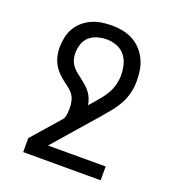

<svg xmlns="http://www.w3.org/2000/svg" viewBox="-135 -634 869 955"><g transform="rotate(20 300.0 -156.5)"><path d="M95 215V141L229 -12Q235 -26 236.5 -40.5Q238 -55 238 -69Q238 -90 233 -109.5Q228 -129 215 -144.5Q202 -160 185.5 -171.5Q169 -183 153.5 -196Q138 -209 125 -224.5Q112 -240 103.5 -258Q95 -276 91 -296Q87 -316 87 -336Q87 -363 92.5 -389.5Q98 -416 111.5 -439.5Q125 -463 145.5 -480.5Q166 -498 190.5 -509Q215 -520 242 -524Q269 -528 296 -528Q324 -528 352.5 -522.5Q381 -517 406.5 -503.5Q432 -490 451.5 -469Q471 -448 483.5 -422Q496 -396 500.5 -367.5Q505 -339 505 -310Q505 -279 498 -248.5Q491 -218 476.5 -190.5Q462 -163 442.5 -138.5Q423 -114 403 -91L200 142H505V215ZM318 -114 341 -140Q357 -158 372 -177Q387 -196 398.5 -217Q410 -238 416 -262Q422 -286 422 -310Q422 -337 415.5 -364Q409 -391 392 -412.5Q375 -434 349 -444Q323 -454 296 -454Q271 -454 247 -447.5Q223 -441 204.5 -425Q186 -409 178 -385Q170 -361 170 -336Q170 -319 175 -302Q180 -285 190.5 -271.5Q201 -258 214.5 -247Q228 -236 242 -225.5Q256 -215 269 -203.5Q282 -192 292.5 -178Q303 -164 309.5 -147.5Q316 -131 318 -114Z"/></g></svg>

Font: Iosevka Etoile
Style: Regular
Weight: 400
Designer: Belleve Invis
Foundry: Belleve Invis
Version: Version 33.2.4